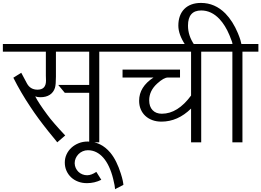

<svg xmlns="http://www.w3.org/2000/svg" viewBox="-20 -994 1825 1341"><path d="M785.2 -633.3H673.3V0H603V-345.7H432.6L386.7 -400.9H603V-633.3H370.6V-458.5Q370.6 -403.3 363.8 -380.4Q354 -349.1 327.9 -332Q301.8 -314.9 261.7 -314.9Q242.7 -314.9 226.1 -320.8Q237.3 -298.3 258.3 -266.4Q279.3 -234.4 310.1 -192.9Q318.8 -180.7 332 -164.3Q345.2 -147.9 361.6 -129.2Q377.9 -110.4 396.7 -89.6Q415.5 -68.8 435.5 -47.9L379.9 0Q377.4 -3.4 368.4 -14.6Q359.4 -25.9 348.9 -38.6Q338.4 -51.3 329.3 -62.5Q320.3 -73.7 317.4 -77.1Q280.8 -123 250 -164.8Q219.2 -206.5 192.9 -246.6Q158.2 -298.3 128.7 -348.9Q99.1 -399.4 73.2 -451.2L128.4 -485.8L168 -411.6Q191.4 -367.7 242.2 -367.7Q301.3 -367.7 301.3 -430.7Q301.3 -433.6 301 -438.5Q300.8 -443.4 300.8 -448.2Q300.8 -453.6 300.5 -458.3Q300.3 -462.9 300.3 -465.3V-633.3H0V-686.5H785.2Z M841.8 297.4 782.7 327.6Q783.2 327.1 783.2 322.3Q783.2 308.6 770.5 255.4Q758.8 208 741.5 170.7Q724.1 133.3 701.7 107.7Q679.2 82 652.1 68.6Q625 55.2 593.8 55.2Q574.7 55.2 557.9 62.5Q541 69.8 528.6 82.3Q516.1 94.7 508.8 111.3Q501.5 127.9 501.5 146Q502 164.1 509 179.4Q516.1 194.8 527.8 206.1Q539.6 217.3 555.2 223.6Q570.8 230 588.4 230Q604 230 619.9 223.9Q635.7 217.8 652.8 206.5L687.5 261.7Q640.6 285.2 586.9 285.2Q553.7 285.2 525.4 274.4Q497.1 263.7 476.6 244.4Q456.1 225.1 444.3 198.7Q432.6 172.4 432.6 141.1Q432.6 110.4 445.1 83.7Q457.5 57.1 479.2 37.4Q501 17.6 529.8 6.1Q558.6 -5.4 591.3 -5.4Q685.1 -5.4 750.5 72.3Q773.9 100.6 791.7 137Q809.6 173.3 823.7 217.8Q833 247.1 837.2 266.8Q841.3 286.6 841.8 297.4Z M1496.6 -633.3H1385.3V0H1314.5V-235.8Q1221.7 -144.5 1107.4 -144.5Q1072.8 -144.5 1044.2 -155Q1015.6 -165.5 995.1 -184.6Q974.6 -203.6 963.1 -230.5Q951.7 -257.3 951.7 -290.5Q951.7 -387.2 1052.2 -452.6H835.9V-507.8H1237.3V-452.6H1152.8Q1124.5 -452.6 1079.1 -411.6Q1022 -360.4 1022 -293.5Q1022 -249.5 1045.7 -224.6Q1069.3 -199.7 1110.4 -199.7Q1221.2 -199.7 1314.5 -326.7V-633.3H768.6V-686.5H1496.6Z M1784.7 -633.3H1673.3V0H1603V-633.3H1484.4V-686.5H1603Q1603 -687 1603.3 -687.3Q1603.5 -687.5 1603.5 -688.5Q1603.5 -693.8 1598.1 -708.5Q1592.8 -723.1 1582.5 -748.5Q1553.7 -817.4 1513.2 -860.8Q1456.5 -920.9 1385.3 -920.9Q1293 -920.9 1293 -814.9Q1293 -744.6 1336.9 -681.2H1273.4Q1225.6 -753.9 1225.6 -814.9Q1225.6 -852.1 1236.3 -881.6Q1247.1 -911.1 1267.6 -931.6Q1288.1 -952.1 1317.4 -962.9Q1346.7 -973.6 1383.8 -973.6Q1481 -973.6 1554.2 -899.9Q1606.4 -846.2 1641.6 -762.2Q1653.8 -732.4 1659.4 -713.6Q1665 -694.8 1666 -686.5H1784.7Z"/></svg>

Font: SakalBharati
Style: Regular
Weight: 400
Designer: CDAC GIST
Foundry: CDAC
Version: 13.02